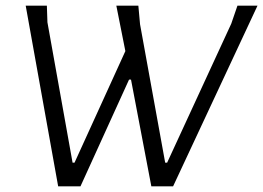

<svg xmlns="http://www.w3.org/2000/svg" viewBox="-20 -660 932 680"><path d="M593 0H516L444 -378H437L265 0H186L71 -640H146L148 -581L237 -84H244L424 -479L392 -640H470L476 -574L565 -84H572L799 -576L821 -640H892Z"/></svg>

Font: Alegreya Sans SC
Style: Italic
Weight: 400
Italic angle: -7°
Designer: Juan Pablo del Peral
Foundry: Huerta Tipografica
Version: Version 2.008; ttfautohint (v1.6)